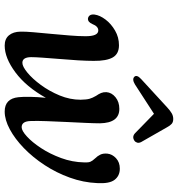

<svg xmlns="http://www.w3.org/2000/svg" viewBox="9 -739 740 798"><g transform="rotate(90 379.0 -340.0)"><path d="M111.5 -55Q111 -75 114 -109.2Q117 -143.5 120.8 -183.2Q124.5 -223 127.5 -260.2Q130.5 -297.5 130.5 -324.5Q131 -378.5 106.5 -378.5Q89.5 -378.5 80 -354Q72 -335 57.5 -335.5Q49 -336.5 44 -343.2Q39 -350 40.5 -363Q43.5 -385 61.2 -408.5Q79 -432 107 -448.2Q135 -464.5 168 -464.5Q204 -464.5 218.8 -438.5Q233.5 -412.5 233 -359.5Q233 -332 230.8 -294.8Q228.5 -257.5 225.2 -219Q222 -180.5 219.8 -148.2Q217.5 -116 217.5 -99Q218 -63 241 -63Q256.5 -63 282 -84Q307.5 -105 333.2 -140Q359 -175 376.8 -218Q394.5 -261 394.5 -305Q394 -330 390.5 -342.2Q387 -354.5 378.5 -369Q370.5 -380.5 366.5 -390.2Q362.5 -400 363 -412Q364.5 -434 384 -450Q403.5 -466 432.5 -466Q491 -466 492.5 -385.5Q492.5 -363.5 490.8 -326.2Q489 -289 487 -246Q485 -203 483.5 -163.5Q482 -124 483 -97.5Q484 -60 508.5 -60Q523.5 -60 547.2 -81.8Q571 -103.5 595.2 -140.2Q619.5 -177 636.8 -223.8Q654 -270.5 655 -320Q656 -337 652.2 -345.8Q648.5 -354.5 638.5 -365Q628.5 -375 622.8 -386.8Q617 -398.5 618.5 -416Q620.5 -436.5 637.5 -452.2Q654.5 -468 681 -468Q710.5 -468 727.2 -446.5Q744 -425 741 -374Q738.5 -316 718.2 -260Q698 -204 666 -155.2Q634 -106.5 595.5 -69.2Q557 -32 517.5 -10.8Q478 10.5 443.5 10.5Q390 10.5 384 -46.5Q382 -65.5 382.5 -95.5Q383 -125.5 386.5 -160.5Q341 -79 281 -34.2Q221 10.5 169.5 10.5Q141.5 10.5 126.8 -7.2Q112 -25 111.5 -55ZM331 -531Q309.5 -518 299 -528.5Q289.5 -539 308.5 -556.5L426.5 -665Q439.5 -677 450.5 -683.5Q461.5 -690 474.5 -690Q487.5 -690 494.8 -683.5Q502 -677 508.5 -665L570.5 -556.5Q575 -547.5 572.8 -540Q570.5 -532.5 564.5 -528.5Q548.5 -518 534 -531L453 -610Z"/></g></svg>

Font: Fraunces 9pt Soft
Style: Italic
Weight: 400
Italic angle: -16°
Version: Version 1.000;[0bf87f6ff]